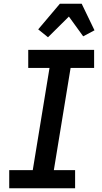

<svg xmlns="http://www.w3.org/2000/svg" viewBox="-20 -1000 540 1020"><path d="M379 0H29V-96H154L243 -639H130V-735H480V-639H355L266 -96H379ZM235 -802 183 -844 298 -980H414L482 -839L422 -807L346 -912Z"/></svg>

Font: Iosevka Term Curly
Style: Bold Italic
Weight: 700
Italic angle: -9°
Designer: Belleve Invis
Foundry: Belleve Invis
Version: Version 32.3.0